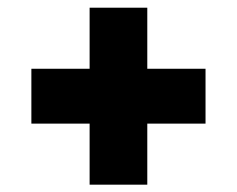

<svg xmlns="http://www.w3.org/2000/svg" viewBox="-20 -636 630 511"><path d="M218.5 -144.5V-307H63.5V-453H218.5V-615.5H372V-453H527V-307H372V-144.5Z"/></svg>

Font: Encode Sans Expanded ExtraBold
Style: Regular
Weight: 800
Width: 7
Designer: Multiple Designers
Foundry: Impallari Type
Version: Version 3.000; ttfautohint (v1.8.3) -l 8 -r 50 -G 200 -x 14 